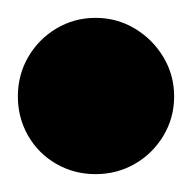

<svg xmlns="http://www.w3.org/2000/svg" viewBox="-57 -298 215 215"><path d="M-37 -190Q-37 -166 -25.5 -146Q-14 -126 6 -114.5Q26 -103 50 -103Q74 -103 94 -114.5Q114 -126 126 -146Q138 -166 138 -190Q138 -214 126 -234Q114 -254 94 -266Q74 -278 50 -278Q26 -278 6 -266Q-14 -254 -25.5 -234Q-37 -214 -37 -190Z"/></svg>

Font: Linefont
Style: Bold
Weight: 700
Monospace: yes
Version: Version 3.002;gftools[0.9.33]